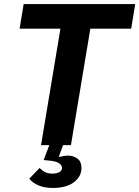

<svg xmlns="http://www.w3.org/2000/svg" viewBox="-20 -718 689 950"><path d="M243 212Q198 212 168.5 198.5Q139 185 125 166L176 113Q184 122 199 131.5Q214 141 240 141Q259 141 273 134Q287 127 287 112Q287 101 273.5 90.5Q260 80 219 76L196 74L224 0H183L279 -576H77L97 -698H649L629 -576H427L331 0H292L272 55L275 59Q296 52 316 52Q343 52 363 66.5Q383 81 383 114Q383 137 372 155Q361 173 342.5 186Q324 199 298.5 205.5Q273 212 243 212Z"/></svg>

Font: IBM Plex Mono
Style: Bold Italic
Weight: 700
Italic angle: -9°
Monospace: yes
Designer: Mike Abbink, Paul van der Laan, Pieter van Rosmalen
Foundry: Bold Monday
Version: Version 2.3